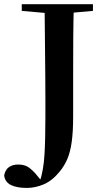

<svg xmlns="http://www.w3.org/2000/svg" viewBox="-59 -761 507 936"><path d="M72.1 155.2Q23.7 155.2 -5.4 141.1Q-34.4 127 -38.8 94.1Q-32.7 65.1 -14.6 53.1Q3.4 41.1 28.9 41.1Q53.1 41.1 70.1 48.9Q87.2 56.8 111.3 82.2L150.2 129V134.7H134.2V127.2Q153.1 70.1 157.7 -4.8Q162.3 -79.7 162.3 -189.1Q162.3 -229.3 162.3 -275.4Q162.3 -321.5 161.8 -383.8Q161.3 -446.1 160.4 -533.2Q159.6 -620.3 158.3 -740.5H301Q298.6 -657.8 298.1 -572.1Q297.6 -486.4 297.6 -399.7V-193.7Q297.6 -118.2 290.5 -68.3Q283.4 -18.4 269 14.7Q254.7 47.9 232.1 75.3Q196.1 119.7 154.5 137.5Q112.9 155.2 72.1 155.2ZM47.1 -707.9V-740.5H394.1V-707.9L239 -694.2H203.2Z"/></svg>

Font: Noto Serif TC
Style: Regular
Weight: 200
Designer: Ryoko NISHIZUKA 西塚涼子 (kana & ideographs); Frank Grießhammer (Latin, Greek & Cyrillic); Wenlong ZHANG 张文龙 (bopomofo); San
Foundry: Adobe
Version: Version 2.001;hotconv 1.1.0;makeotfexe 2.6.0